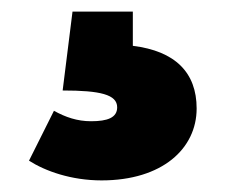

<svg xmlns="http://www.w3.org/2000/svg" viewBox="-20 -36 389 331"><path d="M209 -16H105L88 120C153 120 182 127 182 149C182 167 165 173 137 173C113 173 93 166 73 155L30 241C58 259 103 275 155 275C260 275 319 220 319 151C319 89 282 52 209 43Z"/></svg>

Font: Fira Sans Heavy
Style: Regular
Weight: 900
Designer: bBox Type GmbH & Carrois Corporate GbR & Edenspiekermann AG
Foundry: bBox Type GmbH & Carrois Corporate GbR & Edenspiekermann AG
Version: Version 4.300;PS 004.300;hotconv 1.0.88;makeotf.lib2.5.64775